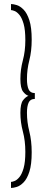

<svg xmlns="http://www.w3.org/2000/svg" viewBox="-20 -771 244 951"><path d="M34.5 160V130Q40.5 130 52.2 125.5Q64 121 76.2 106.2Q88.5 91.5 97 61.8Q105.5 32 105.5 -19Q105.5 -74 93.2 -119.8Q81 -165.5 81 -212Q81 -257.5 94 -274.2Q107 -291 121 -296.5Q107 -300.5 94 -317.5Q81 -334.5 81 -380Q81 -426.5 93.2 -472Q105.5 -517.5 105.5 -572Q105.5 -623 97 -652.8Q88.5 -682.5 76.2 -697.2Q64 -712 52.2 -716.5Q40.5 -721 34.5 -721V-751Q46 -751 63 -745.8Q80 -740.5 97 -723.2Q114 -706 125.5 -670.5Q137 -635 137 -574.5Q137 -518 125.2 -472Q113.5 -426 113.5 -380Q113.5 -346.5 121.8 -328.2Q130 -310 152.5 -310V-281Q130 -281 121.8 -262.8Q113.5 -244.5 113.5 -212Q113.5 -166.5 125.2 -120Q137 -73.5 137 -16.5Q137 44 125.5 79.5Q114 115 97 132.2Q80 149.5 63 154.8Q46 160 34.5 160Z"/></svg>

Font: Imbue 10pt Thin
Style: Regular
Weight: 100
Designer: Tyler Finck
Foundry: Etcetera Type Company
Version: Version 1.102; ttfautohint (v1.8.3)